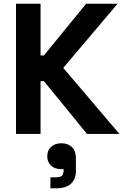

<svg xmlns="http://www.w3.org/2000/svg" viewBox="-20 -720 666 1032"><path d="M198 0H66V-700H198V-422H216L443 -700H612L320 -355L622 0H448L216 -284H198ZM284 292H251V233H281Q304 233 313 224.5Q322 216 322 195V189H309Q274 189 254 170Q234 151 234 120Q234 88 255 69Q276 50 310 50Q346 50 367 71Q388 92 388 130V198Q388 243 361.5 267.5Q335 292 284 292Z"/></svg>

Font: Rootstock Sans Headline
Style: Bold
Weight: 700
Designer: Florian Karsten
Foundry: Florian Karsten
Version: Version 2.000;FEAKit 1.0